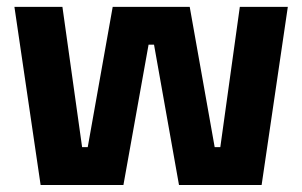

<svg xmlns="http://www.w3.org/2000/svg" viewBox="-20 -526 860 546"><path d="M95.5 0H331L402.5 -399H418L489 0H724L798.5 -506.5H662L606.5 -107.5H590.5L519.5 -506.5H300.5L229.5 -107.5H213.5L157.5 -506.5H21Z"/></svg>

Font: MCL Standard Bold
Style: Regular
Weight: 700
Designer: Květoslav Bartoš
Foundry: Florian Karsten
Version: Version 1.001;Glyphs 3.2.3 (3260)